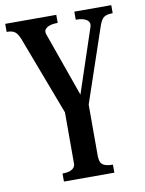

<svg xmlns="http://www.w3.org/2000/svg" viewBox="-87 -810 657 870"><g transform="rotate(-10 242.0 -375.0)"><path d="M136 -37Q189 -37 195 -68V-308L58 -670Q48 -695 35.5 -704Q23 -713 -2 -713V-750H233V-713Q199 -713 182.5 -701.5Q166 -690 173 -671L278 -375L376 -669Q383 -689 367 -701Q351 -713 316 -713V-750H486V-713Q459 -713 446 -704Q433 -695 424 -669L307 -324V-80H308Q308 -57 322 -47Q336 -37 368 -37V0H136Z"/></g></svg>

Font: Girassol
Style: Regular
Weight: 400
Width: 3
Designer: Liam Spradlin
Version: Version 1.004